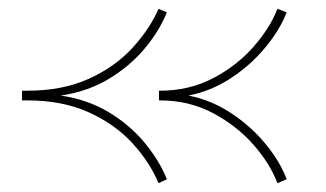

<svg xmlns="http://www.w3.org/2000/svg" viewBox="-20 -402 740 436"><path d="M610 14Q593 -31 555 -74Q517 -117 463 -145.5Q409 -174 343 -174H341V-196H343Q409 -196 463 -224Q517 -252 555 -295Q593 -338 610 -382L631 -374Q615 -333 581.5 -293Q548 -253 503.5 -224Q459 -195 408 -185Q459 -175 503.5 -146Q548 -117 581.5 -77Q615 -37 631 5ZM340 14Q320 -34 280.5 -77Q241 -120 181.5 -147Q122 -174 42 -174H30V-196H42Q122 -196 181.5 -223Q241 -250 280.5 -293Q320 -336 340 -382L359 -374Q341 -330 307.5 -290.5Q274 -251 226.5 -222.5Q179 -194 118 -185Q179 -176 226.5 -147.5Q274 -119 307.5 -79Q341 -39 359 5Z"/></svg>

Font: Padyakke Expanded One
Style: Regular
Weight: 400
Designer: James Puckett
Foundry: Dunwich Type Founders
Version: Version 1.500; ttfautohint (v1.8.4.7-5d5b)